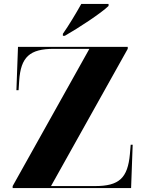

<svg xmlns="http://www.w3.org/2000/svg" viewBox="-20 -951 736 971"><path d="M298 -780V-770H308C375 -808 494 -886 529 -921V-931H391C366 -886 327 -821 298 -780ZM44 0H643L651 -219H641L637 -172C626 -51 583 -10 461 -10H238L626 -704V-714H71L63 -495H74L77 -542C85 -663 130 -704 253 -704H432L44 -10Z"/></svg>

Font: Noto Serif Display ExtraBold
Style: Regular
Weight: 800
Designer: Monotype Design Team
Foundry: Monotype Imaging Inc.
Version: Version 2.009